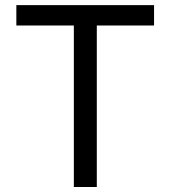

<svg xmlns="http://www.w3.org/2000/svg" viewBox="-20 -748 682 768"><path d="M45.4 -646V-727.5H596.2V-646H367.2V0H275.4V-646Z"/></svg>

Font: Inter 16pt
Style: Regular
Weight: 400
Version: Version 4.001;git-66647c0bb